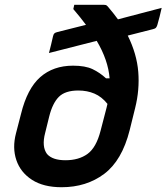

<svg xmlns="http://www.w3.org/2000/svg" viewBox="-20 -773 697 804"><path d="M286 -498Q337 -498 367.5 -483.5Q398 -469 424 -445H439Q433 -521 385 -602L185 -551Q190 -569 194 -586.5Q198 -604 202 -621Q204 -630 208 -633.5Q212 -637 221 -639L340 -669Q317 -700 287 -735L291 -753H414Q419 -753 423 -752Q427 -751 432 -745Q455 -718 474 -692L657 -740Q653 -722 648.5 -704Q644 -686 639 -669Q637 -662 633.5 -657.5Q630 -653 621 -651L515 -624Q553 -547 559 -472Q565 -397 546 -321L523 -228Q491 -101 416.5 -45Q342 11 238 11Q162 11 114 -20Q66 -51 48.5 -102.5Q31 -154 47 -215L68 -296Q94 -402 148.5 -450Q203 -498 286 -498ZM177 -128Q200 -102 254 -102Q310 -102 346.5 -128.5Q383 -155 401 -225L426 -321Q428 -329 430 -338Q406 -368 375.5 -381Q345 -394 308 -394Q253 -394 226.5 -367.5Q200 -341 186 -285L169 -216Q154 -159 177 -128Z"/></svg>

Font: Recursive Mn Lnr St SmB
Style: Italic
Weight: 600
Italic angle: -15°
Monospace: yes
Version: Version 1.079;hotconv 1.0.112;makeotfexe 2.5.65598; ttfautoh